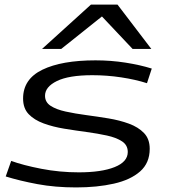

<svg xmlns="http://www.w3.org/2000/svg" viewBox="-20 -810 738 840"><path d="M5 -38 29 -106Q81 -87 161 -71.5Q241 -56 325 -56Q424 -56 481.5 -79Q539 -102 539 -145Q539 -175 514 -191.5Q489 -208 448 -217Q407 -226 358.5 -232.5Q310 -239 261 -247Q212 -255 171 -270Q130 -285 105.5 -310.5Q81 -336 81 -379Q81 -464 165.5 -505Q250 -546 398 -546Q465 -546 529 -536Q593 -526 644 -510L623 -446Q573 -462 510.5 -471.5Q448 -481 384 -481Q281 -481 229 -455.5Q177 -430 177 -391Q177 -363 201.5 -347Q226 -331 267 -322Q308 -313 357 -306.5Q406 -300 454.5 -292Q503 -284 544 -269Q585 -254 610 -228Q635 -202 635 -159Q635 -97 593 -60Q551 -23 478 -6.5Q405 10 313 10Q221 10 143.5 -4.5Q66 -19 5 -38ZM164 -596 378 -790H494L642 -596H560L426 -738L248 -596Z"/></svg>

Font: Georama ExtraExtended
Style: Italic
Weight: 400
Width: 8
Italic angle: -9°
Designer: Jean-Baptiste Levee
Foundry: Production Type
Version: Version 1.000